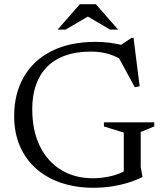

<svg xmlns="http://www.w3.org/2000/svg" viewBox="-20 -878 772 908"><path d="M645.5 -88.5 654 -41Q623 -25.5 585.8 -14Q548.5 -2.5 507 3.8Q465.5 10 421.5 10Q339 10 270.2 -13Q201.5 -36 151.5 -80Q101.5 -124 74.2 -186.8Q47 -249.5 47 -329Q47 -435.5 92.8 -514.5Q138.5 -593.5 224.8 -636.8Q311 -680 432.5 -680Q468 -680 499.8 -675.8Q531.5 -671.5 571 -661.5L538 -656.5L602.5 -699H611.5L640.5 -470L617.5 -465.5L530 -626.5L580 -579.5Q540 -607.5 499.8 -620.8Q459.5 -634 409 -634Q340.5 -634 288.8 -615.5Q237 -597 202.2 -561.5Q167.5 -526 150 -476Q132.5 -426 132.5 -363Q132.5 -258.5 169.5 -185Q206.5 -111.5 271 -73.2Q335.5 -35 418 -35Q452.5 -35 486.5 -41.2Q520.5 -47.5 548.5 -59.2Q576.5 -71 592 -86.5L565.5 -28.5V-251L471.5 -280V-299.5H709.5V-280L645.5 -254ZM389.5 -803H401.5L290 -738H252.5L357.5 -858H433.5L538.5 -738H501Z"/></svg>

Font: Newsreader Text
Style: Regular
Weight: 400
Designer: Hugues Gentile
Foundry: Production Type
Version: Version 1.001